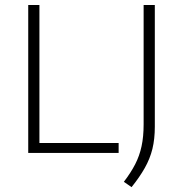

<svg xmlns="http://www.w3.org/2000/svg" viewBox="-20 -615 736 772"><path d="M93.5 0V-595H138.5V-40H457V0ZM509 137.5 478 116Q506 79.5 523.5 45.5Q541 11.5 549.2 -27Q557.5 -65.5 557.5 -115.5V-595H602.5V-105.5Q602.5 -56 592.8 -16.2Q583 23.5 562.2 60.2Q541.5 97 509 137.5Z"/></svg>

Font: Encode Sans SC Condensed Thin ExtraLight
Style: Regular
Weight: 250
Version: Version 3.002